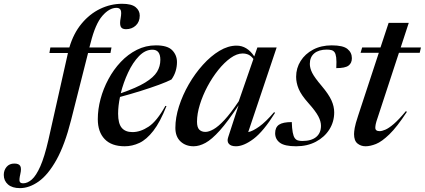

<svg xmlns="http://www.w3.org/2000/svg" viewBox="-197 -763 2248 1016"><path d="M179 -127Q146 3.5 101.8 82.8Q57.5 162 7.8 197.2Q-42 232.5 -91.5 232.5Q-132.5 232.5 -154.8 213Q-177 193.5 -177 162.5Q-177 138 -162.2 120.2Q-147.5 102.5 -121 102.5Q-97.5 102.5 -90 115Q-82.5 127.5 -89.5 158Q-96.5 188.5 -92.8 197.8Q-89 207 -74.5 207Q-51.5 207 -28.5 186.8Q-5.5 166.5 16.5 116.8Q38.5 67 59 -22L162.5 -482.5H64.5L69.5 -512H170Q192 -586.5 234.8 -638Q277.5 -689.5 333 -716.2Q388.5 -743 449.5 -743Q499 -743 520.8 -725Q542.5 -707 542.5 -680.5Q542.5 -648 521.8 -628.2Q501 -608.5 469.5 -608.5Q447.5 -608.5 441.5 -623Q435.5 -637.5 441.5 -667.5Q447 -698 441.5 -709.8Q436 -721.5 419.5 -721.5Q381.5 -721.5 344.5 -679Q307.5 -636.5 282.5 -536L276 -512H393L387.5 -482.5H269Z M684 -202Q650.5 -117 614.5 -70.8Q578.5 -24.5 540.8 -6.8Q503 11 463 11Q393 11 356.8 -27Q320.5 -65 320.5 -132.5Q320.5 -184.5 335 -239Q349.5 -293.5 376.8 -344.2Q404 -395 442 -435.2Q480 -475.5 527 -499.2Q574 -523 628 -523Q689.5 -523 714.5 -497Q739.5 -471 739.5 -434.5Q739.5 -411.5 732.8 -388Q726 -364.5 710.5 -342.5Q688 -330.5 644.5 -314.5Q601 -298.5 546.8 -281.5Q492.5 -264.5 438 -250Q428 -202 428 -161.5Q428 -109.5 447 -86.8Q466 -64 504 -64Q546 -64 589.5 -92.8Q633 -121.5 678 -202.5ZM609.5 -500Q571.5 -500 538.5 -466Q505.5 -432 480.8 -379Q456 -326 442 -269.5Q526 -298.5 571.2 -326.2Q616.5 -354 634 -383Q651.5 -412 651.5 -446.5Q651.5 -500 609.5 -500Z M1010.5 -37 1065.5 -206Q1008 -119 965.8 -72Q923.5 -25 890.5 -7Q857.5 11 827.5 11Q785.5 11 758.2 -14.5Q731 -40 731 -86.5Q731 -140.5 750.2 -200.5Q769.5 -260.5 802.2 -317.2Q835 -374 876.8 -420.2Q918.5 -466.5 964.2 -494Q1010 -521.5 1055 -521.5Q1110.5 -521.5 1148.5 -464.5L1165 -512H1267L1116.5 -64Q1140 -68.5 1174.5 -93Q1209 -117.5 1253.5 -169.5L1258.5 -166Q1197 -67.5 1144.8 -28.2Q1092.5 11 1051.5 11Q1025 11 1014 -2Q1003 -15 1010.5 -37ZM845.5 -119Q845.5 -89 857.5 -77Q869.5 -65 890 -65Q908 -65 933 -79Q958 -93 991 -128.5Q1024 -164 1066.5 -227.5L1144 -451Q1132 -467 1118 -473.5Q1104 -480 1087 -480Q1056.5 -480 1023.2 -456.2Q990 -432.5 958.2 -393Q926.5 -353.5 901 -305.8Q875.5 -258 860.5 -209.2Q845.5 -160.5 845.5 -119Z M1347 -117Q1349 -50.5 1363 -32Q1370 -22.5 1380 -19.8Q1390 -17 1403 -17Q1450.5 -17 1476 -38Q1501.5 -59 1501.5 -97.5Q1501.5 -121 1487.2 -148Q1473 -175 1435 -217.5Q1397 -260 1383.5 -292.5Q1370 -325 1370 -356.5Q1370 -402.5 1393.8 -440.2Q1417.5 -478 1460 -500.5Q1502.5 -523 1558.5 -523Q1618 -523 1641.5 -504Q1665 -485 1665 -455Q1665 -429 1647.2 -415.8Q1629.5 -402.5 1582.5 -402.5Q1584.5 -440 1582 -459.2Q1579.5 -478.5 1573 -487Q1567 -495 1557 -497.8Q1547 -500.5 1532 -500.5Q1490 -500.5 1466.2 -480.8Q1442.5 -461 1442.5 -425Q1442.5 -402.5 1455 -377.5Q1467.5 -352.5 1505 -308.5Q1542.5 -264 1557 -231.8Q1571.5 -199.5 1571.5 -168.5Q1571.5 -118.5 1545.8 -77.8Q1520 -37 1474.5 -13Q1429 11 1370 11Q1309 11 1284 -7.8Q1259 -26.5 1259 -58Q1259 -89 1279.2 -103Q1299.5 -117 1347 -117Z M1802 -142Q1793.5 -118 1791.2 -106Q1789 -94 1789 -87Q1789 -69 1812 -69Q1824 -69 1842.2 -76.8Q1860.5 -84.5 1887 -107.2Q1913.5 -130 1951 -175L1956 -171Q1904 -91.5 1863.8 -52.5Q1823.5 -13.5 1792.8 -1.2Q1762 11 1737.5 11Q1712.5 11 1694.5 -3.8Q1676.5 -18.5 1676.5 -53.5Q1676.5 -65 1680 -86Q1683.5 -107 1698 -150.5L1807.5 -483.5H1711L1719.5 -512H1816.5L1859.5 -642H1966L1923.5 -512H2030.5L2024 -483.5H1914Z"/></svg>

Font: Newsreader 72pt Medium
Style: Italic
Weight: 500
Italic angle: -17°
Designer: Hugues Gentile
Foundry: Production Type
Version: Version 1.003; ttfautohint (v1.8.3)